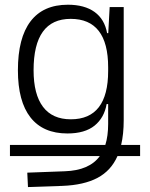

<svg xmlns="http://www.w3.org/2000/svg" viewBox="-20 -547 626 801"><path d="M21.5 104V57.6H419.4Q431.2 20.5 431.2 -30.3V-112.8H424.8Q415 -55.7 374.5 -22.9Q334 9.8 261.2 9.8Q159.7 9.8 107.2 -57.1Q54.7 -124 54.7 -253.9Q54.7 -388.7 107.4 -458Q160.2 -527.3 263.2 -527.3Q332.5 -527.3 374.5 -497.1Q416.5 -466.8 426.8 -408.7H431.6L437.5 -517.6H496.1V-45.9Q496.1 12.7 485.4 57.6H564.5V104H470.2Q443.4 165 386.7 195.1Q330.1 225.1 240.2 228.5L96.7 233.4L93.8 173.3L250 167.5Q353 164.1 396.5 104ZM431.2 -266.1Q431.2 -468.3 274.9 -468.3Q120.1 -468.3 120.1 -253.9Q120.1 -153.3 159.4 -101.3Q198.7 -49.3 275.4 -49.3Q431.2 -49.3 431.2 -251Z"/></svg>

Font: CaskaydiaCove NFP Light
Style: Regular
Weight: 300
Designer: Aaron Bell
Foundry: Saja Typeworks
Version: Version 2111.001; VTT 6.35;Nerd Fonts 3.1.1